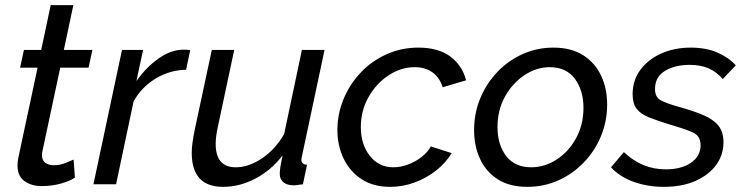

<svg xmlns="http://www.w3.org/2000/svg" viewBox="-20 -716 2893 746"><path d="M48 -73Q48 -87 51 -102L126 -453H58L73 -522H140L177 -696H265L228 -522H339L324 -453H214L145 -129Q144 -125 143.5 -121.5Q143 -118 143 -114Q143 -93 156 -83.5Q169 -74 188 -74Q213 -74 235 -83Q257 -92 266 -96L271 -26Q253 -13 217.5 -3Q182 7 142 7Q102 7 75 -12.5Q48 -32 48 -73Z M454 -522H536L510 -401Q548 -455 596.5 -489Q645 -523 693 -523Q702 -523 708.5 -522.5Q715 -522 719 -521L703 -445Q641 -444 586 -411.5Q531 -379 499 -322L431 0H343Z M847 10Q725 10 725 -122Q725 -141 728 -162.5Q731 -184 736 -209L803 -522H890L827 -226Q818 -186 818 -157Q818 -66 896 -66Q946 -66 997.5 -100.5Q1049 -135 1084 -195L1153 -522H1241L1153 -108Q1152 -104 1151.5 -101Q1151 -98 1151 -95Q1151 -77 1173 -76L1157 0Q1146 1 1137.5 2.5Q1129 4 1122 4Q1095 4 1081 -8Q1067 -20 1067 -40Q1067 -49 1069 -64.5Q1071 -80 1078 -112Q1033 -54 972 -22Q911 10 847 10Z M1496 10Q1430 10 1384.5 -20Q1339 -50 1315 -100Q1291 -150 1291 -211Q1291 -274 1315 -331.5Q1339 -389 1381.5 -434Q1424 -479 1481.5 -505Q1539 -531 1606 -531Q1683 -531 1729.5 -496.5Q1776 -462 1791 -404L1700 -377Q1688 -415 1660 -435Q1632 -455 1591 -455Q1538 -455 1490 -423.5Q1442 -392 1412 -339Q1382 -286 1382 -222Q1382 -155 1417 -110.5Q1452 -66 1508 -66Q1537 -66 1566 -77Q1595 -88 1618.5 -106.5Q1642 -125 1654 -147L1735 -121Q1712 -83 1674.5 -53.5Q1637 -24 1591 -7Q1545 10 1496 10Z M2029 10Q1959 10 1913 -20Q1867 -50 1844.5 -100Q1822 -150 1822 -210Q1822 -276 1846 -334Q1870 -392 1912.5 -436.5Q1955 -481 2011 -506Q2067 -531 2130 -531Q2200 -531 2246.5 -501Q2293 -471 2316 -421Q2339 -371 2339 -310Q2339 -245 2315 -187Q2291 -129 2248 -84.5Q2205 -40 2149 -15Q2093 10 2029 10ZM2044 -66Q2096 -66 2142.5 -96Q2189 -126 2218 -178.5Q2247 -231 2247 -297Q2247 -365 2213.5 -410Q2180 -455 2116 -455Q2065 -455 2018.5 -424.5Q1972 -394 1942.5 -341.5Q1913 -289 1913 -222Q1913 -154 1946.5 -110Q1980 -66 2044 -66Z M2559 10Q2496 10 2442 -9.5Q2388 -29 2354 -66L2404 -125Q2440 -91 2480.5 -74.5Q2521 -58 2567 -58Q2627 -58 2664.5 -83.5Q2702 -109 2702 -152Q2702 -188 2672 -201.5Q2642 -215 2583 -232Q2534 -247 2501.5 -260Q2469 -273 2453.5 -293.5Q2438 -314 2438 -350Q2438 -404 2468 -444.5Q2498 -485 2549 -508Q2600 -531 2664 -531Q2723 -531 2767 -512Q2811 -493 2839 -462L2788 -409Q2763 -438 2732 -451Q2701 -464 2660 -464Q2602 -464 2563.5 -440.5Q2525 -417 2525 -370Q2525 -339 2547 -326.5Q2569 -314 2624 -299Q2678 -284 2715.5 -267.5Q2753 -251 2772 -227Q2791 -203 2791 -163Q2791 -114 2762.5 -75Q2734 -36 2682 -13Q2630 10 2559 10Z"/></svg>

Font: Raleway Medium
Style: Italic
Weight: 500
Italic angle: -12°
Designer: Matt McInerney, Pablo Impallari, Rodrigo Fuenzalida
Foundry: Matt McInerney, Pablo Impallari, Rodrigo Fuenzalida
Version: Version 4.026